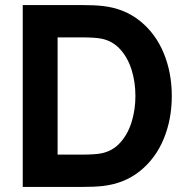

<svg xmlns="http://www.w3.org/2000/svg" viewBox="-20 -740 750 760"><path d="M70 0V-720H303Q356 -720 389 -716Q473.5 -706 534.8 -656.5Q596 -607 628 -529.8Q660 -452.5 660 -360Q660 -267.5 628 -190.2Q596 -113 534.8 -63.5Q473.5 -14 389 -4Q356 0 303 0ZM303 -128Q356 -128 381 -133Q426 -142 456.2 -175.8Q486.5 -209.5 501.2 -257.8Q516 -306 516 -360Q516 -415.5 500.8 -464Q485.5 -512.5 455.2 -545.5Q425 -578.5 381 -587Q356 -592 303 -592H208V-128Z"/></svg>

Font: Hauora ExtraBold
Style: Regular
Weight: 800
Designer: Wayne Shih
Foundry: WCYS
Version: Version 1.001